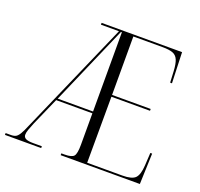

<svg xmlns="http://www.w3.org/2000/svg" viewBox="-125 -852 1033 991"><g transform="rotate(20 391.5 -357.0)"><path d="M-1 0V-10H28Q45 -10 55 -15.5Q65 -21 75 -37.5Q85 -54 99 -88L369 -704H270V-714H712L718 -545H708L705 -605Q703 -646 694 -667.5Q685 -689 665 -696.5Q645 -704 608 -704H448V-383H660V-373H448L447 -10H640Q693 -10 711 -29Q729 -48 732 -99L736 -169H746L740 0H305V-10H323Q362 -10 373.5 -23.5Q385 -37 385 -86V-259H186L119 -107Q109 -82 103 -66Q97 -50 97 -37Q97 -23 109.5 -16.5Q122 -10 151 -10H198V0ZM191 -269H385V-704H380Z"/></g></svg>

Font: Noto Serif Display Condensed Light
Style: Regular
Weight: 300
Width: 3
Designer: Monotype Design Team
Foundry: Monotype Imaging Inc.
Version: Version 2.009